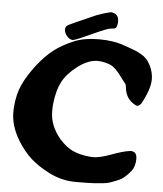

<svg xmlns="http://www.w3.org/2000/svg" viewBox="-59 -938 846 995"><g transform="rotate(5 364.0 -440.0)"><path d="M516.6 -823.2Q514.6 -816.4 513.2 -812.5Q511.7 -808.6 508.8 -806.6Q505.9 -804.7 504.4 -804.2Q502.9 -803.7 496.6 -803.2Q490.2 -802.7 486.3 -801.8Q485.4 -801.8 484.4 -801.8Q469.7 -801.8 391.1 -765.6Q312.5 -729.5 297.9 -726.6Q295.9 -725.6 293 -725.6Q277.3 -725.6 262.7 -742.2Q248 -758.8 248 -776.4Q248 -794.9 266.6 -802.7Q296.9 -817.4 342.8 -836.9Q353.5 -841.8 373 -850.6Q392.6 -859.4 403.3 -863.8Q414.1 -868.2 433.6 -874.5Q453.1 -880.9 474.6 -885.7Q479.5 -886.7 483.4 -885.7Q518.6 -879.9 518.6 -841.8Q518.6 -837.9 518.1 -833Q517.6 -828.1 516.6 -823.2ZM633.8 -177.7Q634.8 -177.7 637.7 -178.2Q640.6 -178.7 642.6 -178.7Q674.8 -178.7 674.8 -140.6Q674.8 -99.6 654.3 -75.2Q639.6 -56.6 623.5 -43Q607.4 -29.3 586.4 -21Q565.4 -12.7 550.8 -7.3Q536.1 -2 509.8 0.5Q483.4 2.9 471.2 3.9Q459 4.9 427.2 5.4Q395.5 5.9 385.7 5.9H371.1Q298.8 5.9 231.4 -28.3Q172.9 -58.6 134.8 -92.8Q96.7 -127 63.5 -180.7Q18.6 -254.9 18.6 -327.1Q18.6 -342.8 19.5 -351.6Q24.4 -418 46.9 -468.3Q69.3 -518.6 115.2 -578.1Q156.2 -629.9 197.3 -661.6Q238.3 -693.4 300.8 -719.7Q353.5 -741.2 428.7 -741.2Q506.8 -741.2 563.5 -719.7Q570.3 -716.8 592.3 -709.5Q614.3 -702.1 625 -697.3Q635.7 -692.4 652.3 -683.1Q668.9 -673.8 680.7 -660.6Q692.4 -647.5 701.2 -629.9Q718.8 -594.7 718.8 -557.6Q718.8 -507.8 675.8 -428.7Q664.1 -415 656.2 -415Q650.4 -415 640.6 -420.9Q614.3 -436.5 603 -457.5Q591.8 -478.5 589.8 -497.6Q587.9 -516.6 585 -521.5Q576.2 -532.2 562.5 -550.8Q548.8 -569.3 542 -577.6Q535.2 -585.9 523.9 -596.7Q512.7 -607.4 501 -613.3Q489.3 -619.1 473.6 -623Q450.2 -628.9 430.7 -628.9Q382.8 -628.9 328.1 -587.9Q275.4 -547.9 252 -503.4Q228.5 -459 220.7 -389.6Q218.8 -375 218.8 -348.6Q218.8 -274.4 273.4 -209Q306.6 -170.9 341.8 -153.8Q377 -136.7 432.6 -130.9Q439.5 -129.9 451.2 -129.9Q484.4 -129.9 542.5 -151.4Q600.6 -172.9 633.8 -177.7Z"/></g></svg>

Font: Essays1743
Style: Bold
Weight: 700
Designer: Based on the typeface in a 1743 English translation of the essays of Montaigne.  PostScript/TrueType font designed by Jo
Version: Version 002.100